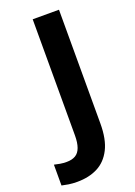

<svg xmlns="http://www.w3.org/2000/svg" viewBox="-251 -780 744 1057"><g transform="rotate(-20 121.0 -251.5)"><path d="M11 211Q-18 211 -40 207.5Q-62 204 -79 200V78Q-63 82 -45 85Q-27 88 -7 88Q24 88 44.5 76Q65 64 75 36.5Q85 9 85 -34V-714H239V-47Q239 45 210 102Q181 159 130 185Q79 211 11 211Z"/></g></svg>

Font: Noto Sans Symbols
Style: Bold
Weight: 700
Version: Version 2.002